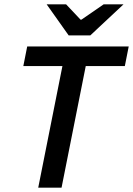

<svg xmlns="http://www.w3.org/2000/svg" viewBox="-20 -869 616 889"><path d="M157 0 269 -563H88L106 -654H576L558 -563H377L265 0ZM298 -705 196 -849H286L353 -778H357L460 -849H552L398 -705Z"/></svg>

Font: Source Sans 3 Semibold
Style: Italic
Weight: 600
Italic angle: -11°
Designer: Paul D. Hunt
Foundry: Adobe
Version: Version 3.052;hotconv 1.1.0;makeotfexe 2.6.0